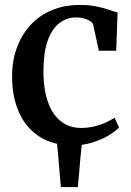

<svg xmlns="http://www.w3.org/2000/svg" viewBox="-20 -578 532 778"><path d="M226.5 180Q224 150 221.5 121Q219 92 216.5 61.8Q214 31.5 210.5 -2.5H313Q308.5 32.5 305.8 62.5Q303 92.5 300.8 121Q298.5 149.5 295.5 180ZM276.5 11Q193.5 11 138.8 -25Q84 -61 56.5 -123.8Q29 -186.5 29 -266Q28.5 -328.5 47.2 -381.5Q66 -434.5 101.5 -474.2Q137 -514 188.2 -536Q239.5 -558 304.5 -558Q341 -558 370.2 -552Q399.5 -546 421 -538.5Q442.5 -531 456.5 -527.5L451 -372.5H380.5L358 -476.5Q356.5 -485 346.2 -492Q336 -499 321.2 -503.2Q306.5 -507.5 289.5 -507.5Q250.5 -507.5 220.5 -484.2Q190.5 -461 173.5 -413.8Q156.5 -366.5 156 -294Q155.5 -235 166.5 -190.8Q177.5 -146.5 197.8 -117.5Q218 -88.5 245.8 -74Q273.5 -59.5 307 -59.5Q335.5 -59.5 361 -65.5Q386.5 -71.5 407.8 -81.2Q429 -91 444 -101L462.5 -61.5Q447 -45 418.5 -28.2Q390 -11.5 353.2 -0.2Q316.5 11 276.5 11Z"/></svg>

Font: Merriweather 48pt SemiBold
Style: Regular
Weight: 600
Version: Version 2.100